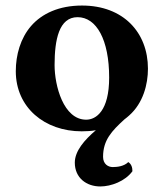

<svg xmlns="http://www.w3.org/2000/svg" viewBox="-20 -464 591 693"><path d="M458 154C458 140 454 128 443 121C428 136 404 139 387 139C370 139 352 128 352 102C352 42 383 9 429 -33C435 -38 441 -42 446 -47C497 -92 514 -160 514 -216C514 -347 425 -444 276 -444C193 -444 131 -415 92 -370C54 -326 37 -266 37 -207C37 -76 141 10 275 10C293 10 309 9 326 6C285 41 250 81 250 123C250 178 292 209 342 209C381 209 432 190 458 154ZM260 -402C328 -402 374 -321 374 -184C374 -64 327 -32 291 -32C209 -32 177 -155 177 -229C177 -321 193 -402 260 -402Z"/></svg>

Font: Libertinus Serif
Style: Bold
Weight: 700
Designer: Philipp H. Poll, Khaled Hosny
Foundry: Caleb Maclennan
Version: Version 7.050;RELEASE